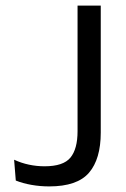

<svg xmlns="http://www.w3.org/2000/svg" viewBox="-20 -659 452 687"><path d="M156 8Q123.5 8 92.5 2.5Q61.5 -3 36.5 -13L30.5 -87.5Q56.5 -75.5 83.8 -69.8Q111 -64 139.5 -64Q206.5 -64 232 -95Q257.5 -126 257.5 -189.5V-639H340.5V-184.5Q340.5 -90 298.5 -41Q256.5 8 156 8Z"/></svg>

Font: Anek Latin Medium
Style: Regular
Weight: 400
Version: Version 1.003